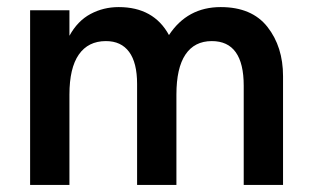

<svg xmlns="http://www.w3.org/2000/svg" viewBox="-20 -522 878 542"><path d="M65 -493H176V-421Q199 -463 235.5 -482.5Q272 -502 315 -502Q414 -502 457 -423Q509 -502 603 -502Q691 -502 735 -446Q779 -390 779 -307V0H668V-280Q668 -406 578 -406Q529 -406 503.5 -368Q478 -330 478 -255V0H367V-285Q367 -345 344.5 -375.5Q322 -406 279 -406Q229 -406 202.5 -368Q176 -330 176 -255V0H65Z"/></svg>

Font: Hanken Grotesk SemiBold
Style: Regular
Weight: 600
Designer: Alfredo Marco Pradil
Foundry: Hanken Design Co.
Version: Version 3.014